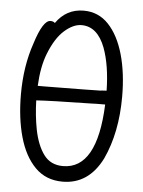

<svg xmlns="http://www.w3.org/2000/svg" viewBox="-53 -755 605 815"><g transform="rotate(5 250.0 -347.5)"><path d="M244 18Q173 18 127 -28.5Q81 -75 58.5 -155Q36 -235 36 -337Q36 -456 70 -555Q102 -657 134 -657Q147 -657 153 -650Q197 -713 271 -713Q334 -713 377 -667.5Q420 -622 442.5 -543Q465 -464 465 -363Q465 -210 412 -96Q355 18 244 18ZM397 -383Q395 -491 368 -564Q335 -651 267 -651Q232 -651 194.5 -618Q157 -585 130 -516Q108 -460 104 -378H132Q350 -380 370 -381Q374 -382 397 -383ZM103 -316Q105 -250 116 -193Q129 -127 158 -87.5Q187 -48 240 -48Q385 -48 396 -324Q351 -324 336 -323Q162 -320 103 -316Z"/></g></svg>

Font: Moon Stars Kai T HW
Style: Regular
Weight: 400
Designer: GuiWonder
Version: Version 1.101